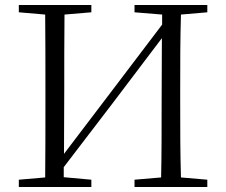

<svg xmlns="http://www.w3.org/2000/svg" viewBox="-20 -745 900 765"><path d="M516 -696 626 -687V-647L428 -386L235 -132L236 -390C236 -490 236 -590 237 -687L344 -696V-725H55V-696L160 -687C161 -590 161 -490 161 -390V-335C161 -235 161 -136 160 -38L55 -29V0H344V-29L234 -39V-79L429 -334L625 -593L624 -341C624 -236 624 -136 622 -38L516 -29V0H806V-29L701 -38C698 -137 698 -235 698 -335V-390C698 -490 698 -590 701 -687L806 -696V-725H516Z"/></svg>

Font: Noto Serif JP Light
Style: Regular
Weight: 300
Designer: Ryoko NISHIZUKA 西塚涼子 (kana & ideographs); Frank Grießhammer (Latin, Greek & Cyrillic); Wenlong ZHANG 张文龙 (bopomofo); San
Foundry: Adobe
Version: Version 2.001;hotconv 1.1.0;makeotfexe 2.6.0